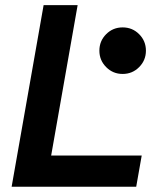

<svg xmlns="http://www.w3.org/2000/svg" viewBox="-20 -713 626 733"><path d="M24.4 0 146.5 -693.4H276.4L175.3 -119.1H521L500 0ZM448.2 -430.7Q411.1 -430.7 385.3 -456.8Q359.4 -482.9 359.4 -519.5Q359.4 -556.6 385.3 -582.5Q411.1 -608.4 448.2 -608.4Q485.4 -608.4 511.2 -582.5Q537.1 -556.6 537.1 -519.5Q537.1 -482.9 511.2 -456.8Q485.4 -430.7 448.2 -430.7Z"/></svg>

Font: Cascadia Code PL
Style: Bold Italic
Weight: 700
Italic angle: -10°
Monospace: yes
Designer: Aaron Bell
Foundry: Saja Typeworks
Version: Version 2404.023; ttfautohint (v1.8.4)